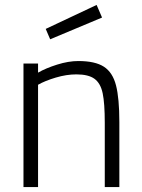

<svg xmlns="http://www.w3.org/2000/svg" viewBox="-20 -757 573 777"><path d="M75 -500H134V-463Q165 -481 211 -495.5Q257 -510 297 -510Q365 -510 400.5 -487Q436 -464 449.5 -411.5Q463 -359 463 -263V0H404V-260Q404 -339 395.5 -379.5Q387 -420 362.5 -438Q338 -456 289 -456Q249 -456 205.5 -443Q162 -430 134 -414V0H75ZM165 -640 371 -737 393 -686 183 -598Z"/></svg>

Font: Cairo Light
Style: Regular
Weight: 300
Designer: Mohamed Gaber, Accademia di Belle Arti di Urbino and others
Foundry: Kief Type Foundry, Accademia di Belle Arti di Urbino and others
Version: Version 3.011